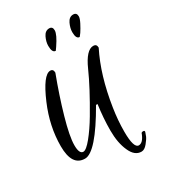

<svg xmlns="http://www.w3.org/2000/svg" viewBox="-159 -621 698 789"><g transform="rotate(-30 190.0 -226.5)"><path d="M179.2 -447.2Q162.4 -447.2 162.4 -480Q162.4 -499.2 172.4 -520Q182.4 -540.8 201.6 -540.8Q217.6 -540.8 217.6 -522.4Q217.6 -503.2 188.8 -460.8ZM292.8 -447.2Q276 -447.2 276 -479.2Q276 -498.4 286 -519.6Q296 -540.8 315.2 -540.8Q332 -540.8 332 -522.4Q332 -512.8 322.4 -494Q312.8 -475.2 303.2 -460.8ZM280.8 60Q290.4 60 298.8 51.6Q307.2 43.2 314.4 25.6Q315.2 18.4 324 18.4Q332.8 18.4 330.8 25.6Q328.8 32.8 324.4 43.2Q320 53.6 306 70.8Q292 88 277.6 88Q245.6 88 228 48Q209.6 8 209.6 -50.8Q209.6 -109.6 218.4 -172H211.2Q114.4 -3.2 62.4 -3.2Q0.8 -3.2 0.8 -97.2Q0.8 -191.2 40.8 -284.8Q84.8 -388 118.4 -388Q132.8 -388 132.8 -370.4Q99.2 -281.6 75.2 -197.6Q51.2 -113.6 51.2 -72.4Q51.2 -31.2 70.4 -31.2Q84 -31.2 110.8 -64Q137.6 -96.8 165.6 -144Q225.6 -245.6 257.2 -316.8Q288.8 -388 322.4 -388Q338.4 -388 338.4 -370.4Q287.2 -268.8 265.6 -128Q256.8 -72 256.8 -18.4Q256.8 60 280.8 60Z"/></g></svg>

Font: Euphoria Script
Style: Regular
Weight: 400
Designer: Sabrina Mariela Lopez
Foundry: Sabrina Mariela Lopez
Version: Version 1.002